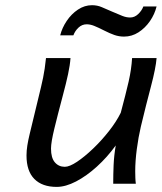

<svg xmlns="http://www.w3.org/2000/svg" viewBox="-20 -714 628 746"><path d="M507.8 0H419.9Q419.9 -36.1 421.4 -72.5Q422.9 -108.9 429.7 -148.9Q397 -103.5 356.7 -66.9Q316.4 -30.3 275.6 -9Q234.9 12.2 200.2 12.2Q144 12.2 113.5 -18.6Q83 -49.3 83 -109.9Q83 -128.4 86.2 -148.7Q89.4 -168.9 95.2 -192.9L129.4 -334.5Q140.6 -379.4 147.5 -412.4Q154.3 -445.3 158.7 -488.3H253.9Q252 -460.9 244.6 -426.5Q237.3 -392.1 224.1 -342.8Q204.6 -269.5 191.4 -215.3Q178.2 -161.1 178.2 -136.7Q178.2 -100.6 193.1 -83.3Q208 -65.9 231.9 -65.9Q250 -65.9 279.3 -85.4Q308.6 -105 341.6 -136.5Q374.5 -168 403.3 -204.6Q432.1 -241.2 449.2 -275.9Q469.2 -350.6 480 -397.9Q490.7 -445.3 493.2 -488.3H588.4Q585.4 -449.7 566.7 -378.9Q547.9 -308.1 527.3 -222.2Q517.6 -180.7 511.5 -134.3Q505.4 -87.9 505.4 -48.8Q505.4 -35.2 505.9 -22.9Q506.3 -10.7 507.8 0ZM265.1 -576.7H213.9Q221.2 -606 239.3 -632.8Q257.3 -659.7 283 -676.8Q308.6 -693.8 337.4 -693.8Q357.9 -693.8 375.2 -686.3Q392.6 -678.7 415.5 -668.9Q439.5 -658.7 455.1 -652.3Q470.7 -646 485.8 -646Q502.9 -646 516.8 -659.2Q530.8 -672.4 537.1 -689H588.4Q581.1 -658.7 562.5 -631.8Q543.9 -605 518.1 -588.4Q492.2 -571.8 461.9 -571.8Q442.4 -571.8 424.3 -578.1Q406.2 -584.5 386.2 -594.7Q361.3 -607.4 345.9 -613.5Q330.6 -619.6 316.9 -619.6Q298.8 -619.6 285.2 -606.9Q271.5 -594.2 265.1 -576.7Z"/></svg>

Font: Andika
Style: Italic
Weight: 400
Italic angle: -14°
Designer: Victor Gaultney, Annie Olsen, Julie Remington, Don Collingsworth, Eric Hays, Becca Hirsbrunner
Foundry: SIL International
Version: Version 6.101